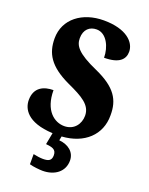

<svg xmlns="http://www.w3.org/2000/svg" viewBox="-174 -812 882 1139"><g transform="rotate(20 267.0 -242.5)"><path d="M241 239C317 239 374 197 374 127C374 73 331 40 273 35L278 9C419 0 509 -85 508 -208C509 -305 470 -372 336 -432C204 -490 180 -530 180 -576C180 -632 214 -659 257 -659C320 -659 355 -583 355 -516C450 -516 483 -552 483 -600C483 -660 422 -724 279 -724C144 -724 40 -647 40 -524C40 -431 78 -361 211 -299C307 -255 367 -222 367 -154C367 -102 333 -54 271 -54C209 -54 139 -104 139 -233C80 -233 21 -209 21 -128C21 -75 56 1 221 9L207 83C244 87 273 91 273 130C273 165 252 172 219 172C203 172 180 169 158 164V228C180 235 224 239 241 239Z"/></g></svg>

Font: Noto Serif Georgian Condensed Black
Style: Regular
Weight: 900
Width: 3
Designer: Monotype Design Team, Akaki Razmadze
Foundry: Google LLC
Version: Version 2.003